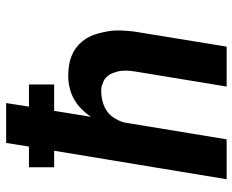

<svg xmlns="http://www.w3.org/2000/svg" viewBox="-88 -688 775 640"><g transform="rotate(-90 300.0 -367.5)"><path d="M23 0 118 -575H63V-659H132L144 -735H277L265 -659H339V-575H251L231 -452Q238 -463 247 -473Q256 -483 265.5 -491.5Q275 -500 287 -507Q299 -514 311 -518.5Q323 -523 338 -525.5Q353 -528 361 -528H370Q387 -528 402.5 -525.5Q418 -523 432.5 -517.5Q447 -512 459.5 -503Q472 -494 482 -482Q492 -470 498.5 -456.5Q505 -443 509 -428Q513 -413 516 -397Q519 -381 519 -365Q519 -349 517.5 -330Q516 -311 514 -300L465 0H332L382 -304Q383 -312 384 -319.5Q385 -327 385 -334.5Q385 -342 384.5 -349.5Q384 -357 382 -364Q380 -371 377.5 -378Q375 -385 371 -391Q367 -397 362 -402Q357 -407 350.5 -410Q344 -413 336 -415.5Q328 -418 323 -418H316Q305 -418 293.5 -416Q282 -414 271 -410Q260 -406 250 -399Q240 -392 232.5 -382.5Q225 -373 219 -360Q213 -347 212 -340L156 0Z"/></g></svg>

Font: Iosevka Aile Extrabold Oblique
Style: Regular
Weight: 800
Italic angle: -9°
Designer: Belleve Invis
Foundry: Belleve Invis
Version: Version 31.1.0; ttfautohint (v1.8.4)